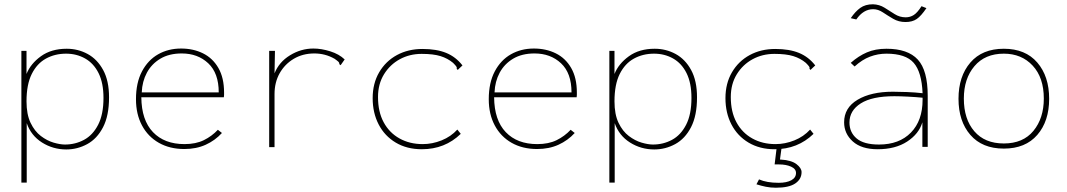

<svg xmlns="http://www.w3.org/2000/svg" viewBox="-20 -687 4990 898"><path d="M80 167V-449H104V-341Q123 -389 171.5 -424Q220 -459 292 -459Q345 -459 390 -434.5Q435 -410 462.5 -359.5Q490 -309 490 -232Q490 -146 462 -92Q434 -38 388 -13Q342 12 290 12Q228 12 176.5 -20.5Q125 -53 105 -111V167ZM284 -11Q332 -11 373 -33Q414 -55 439 -103.5Q464 -152 464 -229Q464 -299 441 -345Q418 -391 378 -413.5Q338 -436 289 -436Q237 -436 195 -413Q153 -390 128.5 -341Q104 -292 104 -213Q104 -152 123 -112.5Q142 -73 171 -51Q200 -29 230.5 -20Q261 -11 284 -11Z M842 10Q774 10 723 -19Q672 -48 644 -100.5Q616 -153 616 -223Q616 -300 644 -353Q672 -406 719.5 -433Q767 -460 827 -460Q884 -460 929.5 -437.5Q975 -415 1001.5 -369Q1028 -323 1028 -254Q1028 -246 1028 -243Q1028 -240 1027 -232H641Q642 -125 695.5 -69Q749 -13 843 -13Q896 -13 933.5 -31.5Q971 -50 999 -80L1018 -65Q986 -30 942 -10Q898 10 842 10ZM643 -255H1003Q1003 -345 954 -391Q905 -437 830 -437Q771 -437 730 -412.5Q689 -388 667 -347Q645 -306 643 -255Z M1239 -449H1266L1264 -344Q1285 -397 1336.5 -428.5Q1388 -460 1446 -460Q1483 -460 1524.5 -447Q1566 -434 1592 -409L1578 -389L1573 -382L1567 -387Q1568 -393 1563.5 -397.5Q1559 -402 1545 -412Q1522 -425 1498.5 -431Q1475 -437 1450 -437Q1396 -437 1354 -412Q1312 -387 1288 -344.5Q1264 -302 1264 -247V1H1239Z M1953 11Q1883 11 1831 -20Q1779 -51 1751 -105Q1723 -159 1723 -228Q1723 -297 1753.5 -349Q1784 -401 1836.5 -429.5Q1889 -458 1956 -458Q2022 -458 2067 -439.5Q2112 -421 2143 -381L2127 -366L2121 -360L2116 -365Q2118 -370 2114.5 -375.5Q2111 -381 2099 -393Q2074 -414 2040.5 -424.5Q2007 -435 1952 -435Q1896 -435 1850 -410Q1804 -385 1776 -339.5Q1748 -294 1748 -233Q1748 -164 1774.5 -115Q1801 -66 1848.5 -39.5Q1896 -13 1957 -13Q2002 -13 2045.5 -30.5Q2089 -48 2119 -81L2135 -61Q2061 11 1953 11Z M2492 10Q2424 10 2373 -19Q2322 -48 2294 -100.5Q2266 -153 2266 -223Q2266 -300 2294 -353Q2322 -406 2369.5 -433Q2417 -460 2477 -460Q2534 -460 2579.5 -437.5Q2625 -415 2651.5 -369Q2678 -323 2678 -254Q2678 -246 2678 -243Q2678 -240 2677 -232H2291Q2292 -125 2345.5 -69Q2399 -13 2493 -13Q2546 -13 2583.5 -31.5Q2621 -50 2649 -80L2668 -65Q2636 -30 2592 -10Q2548 10 2492 10ZM2293 -255H2653Q2653 -345 2604 -391Q2555 -437 2480 -437Q2421 -437 2380 -412.5Q2339 -388 2317 -347Q2295 -306 2293 -255Z M2830 167V-449H2854V-341Q2873 -389 2921.5 -424Q2970 -459 3042 -459Q3095 -459 3140 -434.5Q3185 -410 3212.5 -359.5Q3240 -309 3240 -232Q3240 -146 3212 -92Q3184 -38 3138 -13Q3092 12 3040 12Q2978 12 2926.5 -20.5Q2875 -53 2855 -111V167ZM3034 -11Q3082 -11 3123 -33Q3164 -55 3189 -103.5Q3214 -152 3214 -229Q3214 -299 3191 -345Q3168 -391 3128 -413.5Q3088 -436 3039 -436Q2987 -436 2945 -413Q2903 -390 2878.5 -341Q2854 -292 2854 -213Q2854 -152 2873 -112.5Q2892 -73 2921 -51Q2950 -29 2980.5 -20Q3011 -11 3034 -11Z M3603 11Q3533 11 3481 -20Q3429 -51 3401 -105Q3373 -159 3373 -228Q3373 -297 3403.5 -349Q3434 -401 3486.5 -429.5Q3539 -458 3606 -458Q3672 -458 3717 -439.5Q3762 -421 3793 -381L3777 -366L3771 -360L3766 -365Q3768 -370 3764.5 -375.5Q3761 -381 3749 -393Q3724 -414 3690.5 -424.5Q3657 -435 3602 -435Q3546 -435 3500 -410Q3454 -385 3426 -339.5Q3398 -294 3398 -233Q3398 -164 3424.5 -115Q3451 -66 3498.5 -39.5Q3546 -13 3607 -13Q3652 -13 3695.5 -30.5Q3739 -48 3769 -81L3785 -61Q3711 11 3603 11ZM3609 191Q3584 191 3562 186.5Q3540 182 3518 175L3530 152Q3566 168 3622 168Q3659 168 3681 156Q3703 144 3703 122Q3703 103 3680 92.5Q3657 82 3623 82H3603L3613 0H3636L3628 59Q3681 62 3705 80.5Q3729 99 3729 118Q3729 151 3699.5 171Q3670 191 3609 191Z M4085 11Q4009 11 3968.5 -25.5Q3928 -62 3928 -115Q3928 -183 3991 -220.5Q4054 -258 4156 -258Q4184 -258 4222.5 -256.5Q4261 -255 4295 -251Q4291 -350 4253.5 -393Q4216 -436 4126 -436Q4086 -436 4049 -422Q4012 -408 3977 -376L3959 -393Q3995 -425 4034.5 -442Q4074 -459 4126 -459Q4226 -459 4272.5 -408.5Q4319 -358 4319 -239V0H4294V-115Q4278 -61 4223 -25Q4168 11 4085 11ZM3953 -114Q3953 -68 3986.5 -39.5Q4020 -11 4091 -11Q4186 -11 4240.5 -67Q4295 -123 4295 -220Q4295 -225 4295 -230Q4265 -233 4227 -235Q4189 -237 4163 -237Q4059 -237 4006 -203.5Q3953 -170 3953 -114ZM4290 -658 4313 -649Q4288 -612 4267.5 -598Q4247 -584 4215 -584Q4183 -584 4157.5 -599Q4132 -614 4109.5 -629Q4087 -644 4064 -644Q4018 -644 3985 -596L3959 -602Q3980 -633 4003.5 -650Q4027 -667 4063 -667Q4093 -666 4117 -651Q4141 -636 4164.5 -621Q4188 -606 4216 -606Q4237 -606 4254 -617Q4271 -628 4290 -658Z M4675 8Q4574 8 4518.5 -56Q4463 -120 4463 -225Q4463 -330 4518.5 -394.5Q4574 -459 4675 -459Q4776 -459 4831.5 -394.5Q4887 -330 4887 -225Q4887 -120 4831.5 -56Q4776 8 4675 8ZM4675 -16Q4765 -16 4813.5 -75Q4862 -134 4862 -226Q4862 -324 4810 -380Q4758 -436 4675 -436Q4587 -436 4537.5 -377.5Q4488 -319 4488 -226Q4488 -130 4537 -73Q4586 -16 4675 -16Z"/></svg>

Font: Inconsolata SemiExpanded ExtraLight
Style: Regular
Weight: 200
Width: 6
Monospace: yes
Designer: Raph Levien, Cyreal, Brenton Simpson
Foundry: Raph Levien, Cyreal, Google
Version: Version 3.001; ttfautohint (v1.8.2.53-6de2)